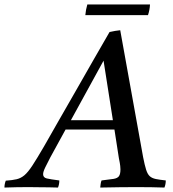

<svg xmlns="http://www.w3.org/2000/svg" viewBox="-104 -843 780 864"><path d="M431 -131 411 -260H191L122 -134Q109 -109 99.5 -89.5Q90 -70 90 -59Q90 -44 106.5 -40Q123 -36 163 -31Q163 -14 157 1Q143 0 117 0Q91 0 65 -0.5Q39 -1 24 -1Q-4 -1 -29 -0.5Q-54 0 -84 1Q-84 -15 -78 -30Q-48 -32 -29 -36.5Q-10 -41 6 -54.5Q22 -68 42 -98.5Q62 -129 94 -184Q122 -233 159 -298Q196 -363 237 -434Q278 -505 317 -574Q356 -643 389 -699Q403 -702 414.5 -704Q426 -706 437 -707L540 -136Q547 -100 553.5 -79.5Q560 -59 570 -50Q580 -41 597 -37.5Q614 -34 642 -31Q642 -14 636 1Q612 0 578 -0.5Q544 -1 511 -1Q482 -1 435 -0.5Q388 0 347 1Q348 -7 349 -15.5Q350 -24 353 -31Q389 -35 407 -38Q425 -41 431.5 -50.5Q438 -60 438 -81Q438 -86 437 -96.5Q436 -107 431 -131ZM215 -302H404L362 -570ZM289 -823H571Q570 -799 562 -775H280Q282 -799 289 -823Z"/></svg>

Font: Tiro Gurmukhi
Style: Italic
Weight: 400
Italic angle: -11°
Designer: Gurmukhi: John Hudson & Fiona Ross, assisted by Paul Hanslow. Latin: John Hudson with Paul Hanslow, assisted by Kaja Soj
Foundry: Tiro Typeworks Ltd.
Version: Version 1.52